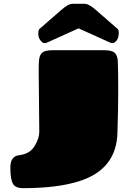

<svg xmlns="http://www.w3.org/2000/svg" viewBox="-20 -962 699 1002"><path d="M357 -942H423Q443 -942 478 -912L595 -810Q600 -802 600 -794Q600 -764 588.5 -750.5Q577 -737 568.5 -737Q560 -737 554 -740L390 -814L226 -740Q220 -737 211.5 -737Q203 -737 192 -750Q181 -763 180 -782Q179 -801 185 -810L302 -912Q337 -942 357 -942ZM185 -273 182 -581Q182 -626 183 -639Q184 -671 198.5 -685.5Q213 -700 255 -700H523Q565 -700 579.5 -685.5Q594 -671 595 -639Q597 -576 597 -487.5Q597 -399 593 -273Q590 -78 392 -16Q278 20 100 20Q60 20 47 -4Q34 -28 34 -87.5Q34 -147 80 -152Q136 -159 160.5 -199.5Q185 -240 185 -273Z"/></svg>

Font: Chango
Style: Regular
Weight: 400
Designer: Manuel Lupez
Foundry: Fontstage
Version: Version 1.001